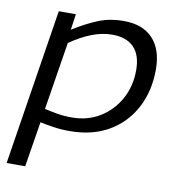

<svg xmlns="http://www.w3.org/2000/svg" viewBox="-84 -621 830 906"><g transform="rotate(10 331.0 -168.0)"><path d="M8 210 126 -538H208L197 -462Q256 -499 312 -522.5Q368 -546 437 -546Q528 -546 576.5 -494Q625 -442 625 -347Q625 -243 582.5 -162.5Q540 -82 461.5 -36Q383 10 274 10Q231 10 195.5 4.5Q160 -1 132 -7L97 210ZM273 -55Q349 -55 408 -91.5Q467 -128 500.5 -189.5Q534 -251 534 -327Q534 -400 498 -436.5Q462 -473 395 -473Q346 -473 296 -453.5Q246 -434 194 -398L142 -73Q167 -67 200 -61Q233 -55 273 -55Z"/></g></svg>

Font: Georama Extended
Style: Italic
Weight: 400
Width: 7
Italic angle: -9°
Designer: Jean-Baptiste Levee
Foundry: Production Type
Version: Version 1.000